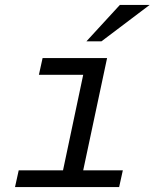

<svg xmlns="http://www.w3.org/2000/svg" viewBox="-20 -760 658 780"><path d="M415 -524 318 -68H479L464 0H41L56 -68H236L318 -456H138L153 -524ZM331 -592 467 -740H588L392 -592Z"/></svg>

Font: Fragment Mono
Style: Italic
Weight: 400
Italic angle: -12°
Designer: Wei Huang based on Nimbus Sans by URW Studio, based on Helvetica by Max Miedinger.
Foundry: Wei Huang
Version: Version 1.011; ttfautohint (v1.8.4.7-5d5b)